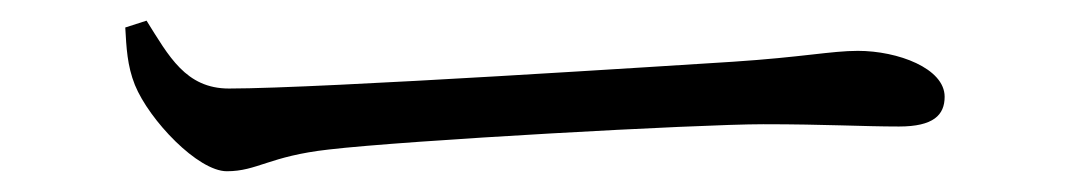

<svg xmlns="http://www.w3.org/2000/svg" viewBox="-20 -443 1040 185"><path d="M198.6 -278C227.9 -278 239.4 -292.5 296.5 -298.9C371.3 -307.7 652.2 -323.3 715.3 -323.3C776.3 -323.3 811.3 -321.1 846.2 -321.1C879.5 -321.1 890.2 -332.2 890.2 -349.8C890.2 -377.1 845.2 -394 806.6 -394C781.1 -394 753.1 -387.9 686.1 -383.5C640.2 -380.7 289.8 -357.7 200.6 -357.7C159 -357.7 142.6 -389 121.2 -423.1L100.7 -416.5C101.8 -397.4 102.5 -379.8 110 -361.1C123.9 -327.1 170.7 -278 198.6 -278Z"/></svg>

Font: Source Han Serif TW VF
Style: Regular
Weight: 250
Designer: Ryoko NISHIZUKA 西塚涼子 (kana & ideographs); Frank Grießhammer (Latin, Greek & Cyrillic); Wenlong ZHANG 张文龙 (bopomofo); San
Foundry: Adobe
Version: Version 2.002;hotconv 1.1.0;makeotfexe 2.6.0